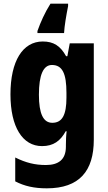

<svg xmlns="http://www.w3.org/2000/svg" viewBox="-20 -786 589 1046"><path d="M351 -753V-766H255C224 -717 201 -665 184 -617V-606H329C331 -645 341 -702 351 -753ZM213 -560C104 -560 37 -454 37 -272C37 -94 103 10 209 10C271 10 309 -18 338 -71H343C340 -48 339 -17 339 4V13C339 84 298 113 230 113C171 113 121 101 63 72V202C113 228 166 240 235 240C412 240 491 146 491 -25V-550H360L347 -480H340C309 -536 272 -560 213 -560ZM263 -432C320 -432 342 -385 342 -280V-254C342 -160 319 -117 265 -117C216 -117 192 -166 192 -270C192 -378 216 -432 263 -432Z"/></svg>

Font: Noto Sans Georgian Condensed ExtraBold
Style: Regular
Weight: 800
Width: 3
Designer: Monotype Design Team, Akaki Razmadze
Foundry: Google LLC
Version: Version 2.005